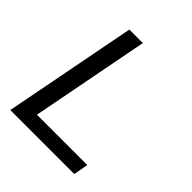

<svg xmlns="http://www.w3.org/2000/svg" viewBox="-190 -812 936 936"><g transform="rotate(45 278.0 -344.0)"><path d="M31 0 164 -688H257L139 -76H486L472 0Z"/></g></svg>

Font: Libra Sans Modern
Style: Italic
Weight: 400
Italic angle: -12°
Foundry: Stefan Peev, Context Ltd
Version: Version 1.000